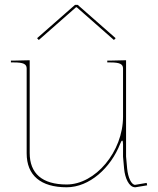

<svg xmlns="http://www.w3.org/2000/svg" viewBox="-20 -770 650 792"><path d="M140 -605 293.5 -740H296.5L450 -605L457 -612.5L300.5 -750H289.5L133 -612.5ZM25 -512.5H37.5C76 -512.5 90 -506 90 -487.5V-137.5C90 -46.5 148 2.5 255 2.5C348.5 2.5 436.5 -76.5 476 -177.5C479.5 -186.5 482 -190 484 -190C486.5 -190 487.5 -183 487.5 -174.5V-124L492 -73.5C495.5 -36.5 511.5 2.5 537.5 2.5H538.5L587 -5.5L585 -15.5L537 -7.5C522 -8 508 -37.5 504.5 -74.5L500 -124.5V-521.5L435 -520H422.5V-512.5H435C473.5 -512.5 487.5 -506 487.5 -487.5V-289C487.5 -144 373 -9 255 -9C154 -9 102.5 -54.5 102.5 -139V-521.5L37.5 -520H25Z"/></svg>

Font: Znikomit
Style: Regular
Weight: 100
Designer: gluk
Foundry: gluk
Version: Version 0.55